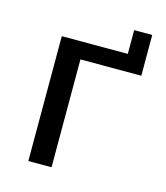

<svg xmlns="http://www.w3.org/2000/svg" viewBox="-92 -648 623 719"><g transform="rotate(15 220.0 -288.0)"><path d="M410 -418H174V0H84V-484H340V-576H410Z"/></g></svg>

Font: Play
Style: Regular
Weight: 400
Designer: Jonas Hecksher
Foundry: Jonas Hecksher, Playtypeª, e-types AS
Version: Version 1.002